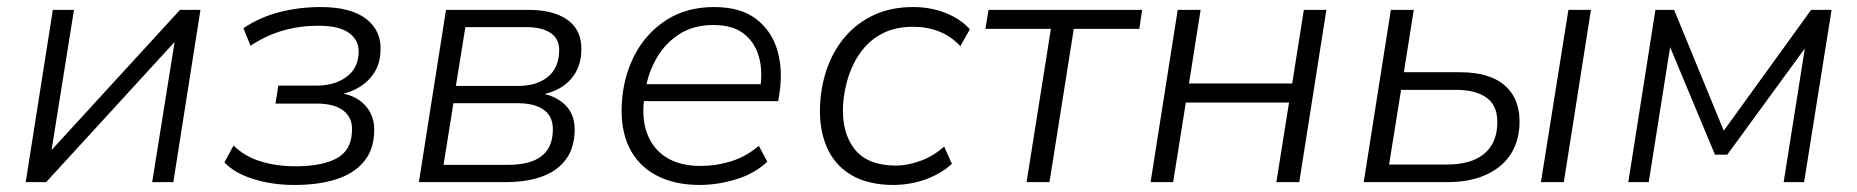

<svg xmlns="http://www.w3.org/2000/svg" viewBox="-20 -517 5271 545"><path d="M53 0 130 -489H190L123 -70H107L491 -489H549L472 0H412L479 -419H495L111 0Z M816 8Q752 8 698.5 -9Q645 -26 617 -56L643 -104Q674 -73 719.5 -59Q765 -45 818 -45Q894 -45 935.5 -67.5Q977 -90 979 -143Q982 -181 956 -202Q930 -223 879 -223H762L770 -274H879Q929 -274 962.5 -298Q996 -322 998 -366Q1000 -402 971.5 -423Q943 -444 883 -444Q832 -444 784 -430.5Q736 -417 691 -387L671 -437Q717 -468 773 -482.5Q829 -497 890 -497Q977 -497 1020.5 -462.5Q1064 -428 1060 -371Q1059 -337 1042.5 -311Q1026 -285 998 -268.5Q970 -252 934 -247L936 -254Q988 -249 1016.5 -218Q1045 -187 1042 -140Q1040 -90 1012 -57Q984 -24 934 -8Q884 8 816 8Z M1169 0 1246 -489H1479Q1531 -489 1565.5 -474.5Q1600 -460 1616 -434Q1632 -408 1630 -371Q1629 -337 1613.5 -310.5Q1598 -284 1571 -268Q1544 -252 1506 -246L1507 -253Q1555 -248 1584.5 -219Q1614 -190 1611 -140Q1608 -73 1558 -36.5Q1508 0 1413 0ZM1239 -49H1420Q1484 -49 1515.5 -72.5Q1547 -96 1549 -142Q1552 -183 1526 -203.5Q1500 -224 1450 -224H1267ZM1274 -273H1450Q1502 -273 1533.5 -297.5Q1565 -322 1567 -368Q1570 -403 1545.5 -421.5Q1521 -440 1474 -440H1301Z M1966 8Q1894 8 1842.5 -19.5Q1791 -47 1766 -98.5Q1741 -150 1745 -222Q1749 -298 1781 -360Q1813 -422 1870.5 -459.5Q1928 -497 2007 -497Q2082 -497 2126.5 -463Q2171 -429 2187 -372.5Q2203 -316 2192 -249L2189 -230H1790L1798 -278H2159L2137 -262Q2146 -315 2134 -356.5Q2122 -398 2090.5 -422Q2059 -446 2005 -446Q1949 -446 1909 -420.5Q1869 -395 1845 -354Q1821 -313 1813 -267L1810 -247Q1800 -186 1816 -140.5Q1832 -95 1871 -70.5Q1910 -46 1968 -46Q2013 -46 2055 -59Q2097 -72 2134 -103L2158 -58Q2122 -24 2069.5 -8Q2017 8 1966 8Z M2516 8Q2444 8 2396 -20.5Q2348 -49 2326 -101.5Q2304 -154 2308 -222Q2311 -277 2329 -326.5Q2347 -376 2380.5 -414.5Q2414 -453 2462 -475Q2510 -497 2572 -497Q2622 -497 2664.5 -480Q2707 -463 2733 -434L2706 -386Q2680 -414 2646 -427.5Q2612 -441 2572 -441Q2524 -441 2488 -423.5Q2452 -406 2427.5 -374.5Q2403 -343 2389.5 -303Q2376 -263 2373 -219Q2369 -140 2406 -93.5Q2443 -47 2523 -47Q2556 -47 2593 -60.5Q2630 -74 2660 -101L2682 -52Q2663 -34 2635.5 -20Q2608 -6 2577.5 1Q2547 8 2516 8Z M2894 0 2963 -435H2777L2786 -489H3222L3214 -435H3028L2959 0Z M3246 0 3323 -489H3388L3355 -280H3648L3681 -489H3745L3668 0H3603L3639 -226H3346L3310 0Z M3851 0 3928 -489H3993L3965 -312H4124Q4211 -312 4254 -272Q4297 -232 4293 -160Q4290 -110 4265 -74.5Q4240 -39 4195 -19.5Q4150 0 4088 0ZM3923 -50H4087Q4154 -50 4190.5 -78.5Q4227 -107 4230 -161Q4233 -214 4202 -238Q4171 -262 4112 -262H3957ZM4354 0 4432 -489H4496L4419 0Z M4602 0 4679 -489H4732L4873 -146L5121 -489H5179L5101 0H5043L5107 -404H5121L4883 -78H4848L4712 -404H4724L4660 0Z"/></svg>

Font: Nunito Sans 10pt Light
Style: Italic
Weight: 300
Italic angle: -9°
Designer: Vernon Adams
Foundry: Vernon Adams
Version: Version 3.101;gftools[0.9.27]